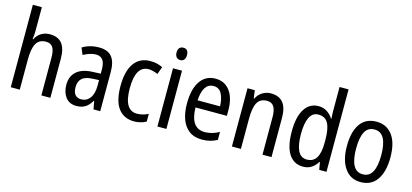

<svg xmlns="http://www.w3.org/2000/svg" viewBox="-64 -1230 3672 1710"><g transform="rotate(15 1772.5 -375.0)"><path d="M154 -543Q154 -500 148 -464H154Q173 -504 208 -525Q243 -546 285 -546Q363 -546 399.5 -499.5Q436 -453 436 -360V0H353V-347Q353 -413 333.5 -443Q314 -473 270 -473Q207 -473 180.5 -425Q154 -377 154 -278V0H71V-760H154Z M741 -546Q823 -546 859.5 -499.5Q896 -453 896 -363V0H834L820 -75H817Q792 -32 759.5 -11Q727 10 677 10Q612 10 577.5 -35.5Q543 -81 543 -150Q543 -229 594 -273.5Q645 -318 744 -321L814 -324V-359Q814 -422 793 -450Q772 -478 730 -478Q702 -478 673 -468.5Q644 -459 614 -443L588 -505Q620 -525 659 -535.5Q698 -546 741 -546ZM757 -262Q688 -259 658 -231Q628 -203 628 -151Q628 -103 648 -80.5Q668 -58 703 -58Q753 -58 783.5 -98Q814 -138 814 -213V-265Z M1210 10Q1115 10 1063.5 -58Q1012 -126 1012 -265Q1012 -402 1064 -474.5Q1116 -547 1213 -547Q1247 -547 1276 -540Q1305 -533 1327 -521L1302 -452Q1281 -461 1259 -467Q1237 -473 1217 -473Q1097 -473 1097 -266Q1097 -63 1216 -63Q1244 -63 1270 -70Q1296 -77 1320 -89V-18Q1298 -5 1268.5 2.5Q1239 10 1210 10Z M1466 -738Q1513 -738 1513 -681Q1513 -654 1500.5 -639Q1488 -624 1466 -624Q1444 -624 1430.5 -639Q1417 -654 1417 -681Q1417 -710 1430 -724Q1443 -738 1466 -738ZM1506 -537V0H1423V-537Z M1815 -546Q1874 -546 1914.5 -515Q1955 -484 1975.5 -430Q1996 -376 1996 -308V-252H1707Q1710 -61 1842 -61Q1909 -61 1974 -98V-24Q1942 -7 1908.5 1.5Q1875 10 1834 10Q1763 10 1716.5 -24.5Q1670 -59 1647 -121Q1624 -183 1624 -265Q1624 -400 1674 -473Q1724 -546 1815 -546ZM1815 -478Q1718 -478 1708 -318H1915Q1914 -385 1890 -431.5Q1866 -478 1815 -478Z M2325 -547Q2399 -547 2437 -501.5Q2475 -456 2475 -360V0H2392V-347Q2392 -410 2372 -442Q2352 -474 2309 -474Q2245 -474 2219 -426.5Q2193 -379 2193 -279V0H2110V-537H2177L2187 -464H2192Q2212 -504 2247.5 -525.5Q2283 -547 2325 -547Z M2766 10Q2682 10 2636 -60.5Q2590 -131 2590 -268Q2590 -403 2636 -475Q2682 -547 2764 -547Q2808 -547 2842 -525.5Q2876 -504 2898 -468H2902Q2901 -487 2900 -507.5Q2899 -528 2899 -543V-760H2982V0H2915L2903 -69H2899Q2876 -32 2844 -11Q2812 10 2766 10ZM2783 -60Q2843 -60 2871 -106.5Q2899 -153 2899 -246V-272Q2899 -374 2872 -424Q2845 -474 2782 -474Q2727 -474 2701 -420Q2675 -366 2675 -267Q2675 -166 2701.5 -113Q2728 -60 2783 -60Z M3499 -269Q3499 -141 3448 -65.5Q3397 10 3297 10Q3203 10 3150.5 -65.5Q3098 -141 3098 -269Q3098 -402 3149 -474.5Q3200 -547 3299 -547Q3392 -547 3445.5 -476Q3499 -405 3499 -269ZM3183 -269Q3183 -169 3211 -115.5Q3239 -62 3299 -62Q3358 -62 3386.5 -114.5Q3415 -167 3415 -269Q3415 -370 3386.5 -422.5Q3358 -475 3299 -475Q3238 -475 3210.5 -422.5Q3183 -370 3183 -269Z"/></g></svg>

Font: Noto Sans Gurmukhi Condensed
Style: Regular
Weight: 400
Width: 3
Designer: Jelle Bosma - Monotype Design Team
Foundry: Monotype Imaging Inc.
Version: Version 2.004; ttfautohint (v1.8.4.7-5d5b)